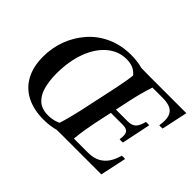

<svg xmlns="http://www.w3.org/2000/svg" viewBox="-136 -1000 1300 1300"><g transform="rotate(45 514.5 -350.0)"><path d="M450 1 464 -35Q479 -80 490.5 -124.5Q502 -169 511 -210L571 -490Q580 -533 587 -575.5Q594 -618 598 -665L583 -701L679 -700H1029L989 -513Q973 -510 957 -513Q966 -565 957 -597.5Q948 -630 920 -645Q892 -660 844 -660H744Q729 -614 719 -577Q709 -540 698 -490L638 -210Q630 -171 623.5 -130Q617 -89 612 -40H747Q799 -40 834 -59Q869 -78 890.5 -111Q912 -144 923 -187Q939 -190 955 -187L915 0H530ZM834 -256Q842 -303 829.5 -321.5Q817 -340 780 -340H603L611 -380H788Q826 -380 846 -399Q866 -418 877 -464Q893 -467 909 -464L866 -256Q849 -253 834 -256ZM669 -669 637 -512Q630 -559 612.5 -595.5Q595 -632 564 -652.5Q533 -673 485 -673Q407 -673 346 -621Q285 -569 251 -477.5Q217 -386 217 -267Q217 -200 231.5 -145.5Q246 -91 281 -59Q316 -27 378 -27Q435 -27 483 -54.5Q531 -82 566 -132L544 -20Q508 -3 465 6Q422 15 375 15Q282 15 214 -19.5Q146 -54 109 -121Q72 -188 72 -285Q72 -370 101 -447Q130 -524 183.5 -584.5Q237 -645 314 -680Q391 -715 488 -715Q596 -715 669 -669Z"/></g></svg>

Font: Poltawski Nowy Medium
Style: Italic
Weight: 500
Italic angle: -12°
Version: Version 1.001;gftools[0.9.25]